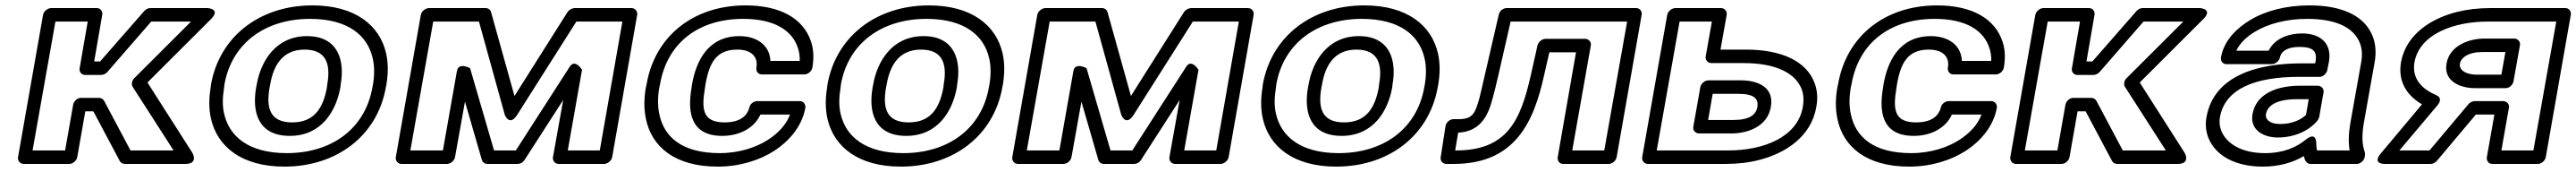

<svg xmlns="http://www.w3.org/2000/svg" viewBox="-20 -583 9574 638"><path d="M348 -220H281C266 -220 254 -206 252 -195L222 -25H101L186 -503H306L276 -330C273 -315 285 -305 296 -305H356C364 -305 374 -310 379 -316L542 -503H690L479 -293C469 -283 468 -269 473 -261L625 -25H465L367 -209C363 -216 355 -220 348 -220ZM327 -170 425 14C428 20 435 25 443 25H669C719 25 695 -16 695 -16L528 -277L764 -512C802 -550 752 -553 752 -553H538C531 -553 522 -549 516 -542L352 -355H330L360 -528C362 -539 355 -553 340 -553H170C159 -553 143 -543 140 -528L47 0C45 11 53 25 68 25H238C249 25 264 15 267 0L297 -170Z M1132 -513C1274 -513 1346 -451 1365 -367C1372 -338 1372 -305 1366 -269L1364 -259C1337 -105 1212 -15 1046 -15C904 -15 832 -77 813 -161C806 -190 807 -223 813 -259L814 -269C841 -423 966 -513 1132 -513ZM1414 -259 1416 -269C1423 -311 1423 -349 1415 -385C1391 -490 1299 -563 1141 -563C947 -563 796 -449 764 -269L763 -259C756 -217 756 -179 764 -143C788 -38 879 35 1037 35C1231 35 1382 -79 1414 -259ZM1246 -269C1262 -357 1238 -449 1121 -449C1005 -449 949 -356 934 -269L932 -259C916 -169 938 -79 1057 -79C1174 -79 1229 -170 1245 -259ZM1196 -269 1195 -259C1181 -181 1147 -129 1066 -129C984 -129 968 -181 982 -259L984 -269C997 -345 1033 -399 1112 -399C1192 -399 1210 -346 1196 -269Z M1902 -157 2122 -503H2293L2209 -25H2090L2143 -324C2143 -324 2117 -367 2097 -335L1897 -25H1816L1727 -330C1727 -330 1684 -354 1678 -319L1626 -25H1505L1590 -503H1760L1856 -157C1856 -157 1873 -112 1902 -157ZM1892 -227 1805 -538C1803 -546 1795 -553 1785 -553H1574C1563 -553 1547 -543 1544 -528L1451 0C1449 11 1457 25 1472 25H1642C1653 25 1668 15 1671 0L1708 -206L1771 11C1773 18 1781 25 1791 25H1904C1914 25 1923 20 1929 11L2073 -212L2035 0C2033 11 2041 25 2056 25H2225C2236 25 2252 15 2255 0L2348 -528C2350 -539 2342 -553 2327 -553H2115C2107 -553 2095 -547 2089 -538Z M2742 -513C2860 -513 2924 -469 2945 -406C2950 -391 2953 -374 2952 -357H2843C2841 -415 2793 -449 2728 -449C2610 -449 2567 -355 2552 -271L2550 -257C2535 -171 2544 -79 2664 -79C2726 -79 2782 -106 2806 -158H2916C2901 -118 2870 -88 2835 -65C2792 -37 2728 -15 2655 -15C2513 -15 2447 -76 2430 -161C2424 -190 2424 -222 2430 -257L2433 -271C2460 -425 2577 -513 2742 -513ZM2383 -271 2380 -257C2373 -217 2373 -179 2380 -144C2401 -38 2489 35 2647 35C2730 35 2804 11 2858 -24C2909 -57 2960 -111 2973 -183C2975 -194 2967 -208 2952 -208H2794C2783 -208 2768 -199 2765 -185C2757 -152 2729 -129 2673 -129C2592 -129 2586 -176 2600 -257L2602 -271C2616 -350 2642 -399 2720 -399C2775 -399 2798 -370 2791 -332C2789 -321 2796 -307 2811 -307H2970C2981 -307 2996 -317 2999 -332C3005 -367 3004 -400 2994 -429C2966 -513 2882 -563 2751 -563C2557 -563 2414 -449 2383 -271Z M3423 -513C3565 -513 3637 -451 3656 -367C3663 -338 3663 -305 3657 -269L3655 -259C3628 -105 3503 -15 3337 -15C3195 -15 3123 -77 3104 -161C3097 -190 3098 -223 3104 -259L3105 -269C3132 -423 3257 -513 3423 -513ZM3705 -259 3707 -269C3714 -311 3714 -349 3706 -385C3682 -490 3590 -563 3432 -563C3238 -563 3087 -449 3055 -269L3054 -259C3047 -217 3047 -179 3055 -143C3079 -38 3170 35 3328 35C3522 35 3673 -79 3705 -259ZM3537 -269C3553 -357 3529 -449 3412 -449C3296 -449 3240 -356 3225 -269L3223 -259C3207 -169 3229 -79 3348 -79C3465 -79 3520 -170 3536 -259ZM3487 -269 3486 -259C3472 -181 3438 -129 3357 -129C3275 -129 3259 -181 3273 -259L3275 -269C3288 -345 3324 -399 3403 -399C3483 -399 3501 -346 3487 -269Z M4193 -157 4413 -503H4584L4500 -25H4381L4434 -324C4434 -324 4408 -367 4388 -335L4188 -25H4107L4018 -330C4018 -330 3975 -354 3969 -319L3917 -25H3796L3881 -503H4051L4147 -157C4147 -157 4164 -112 4193 -157ZM4183 -227 4096 -538C4094 -546 4086 -553 4076 -553H3865C3854 -553 3838 -543 3835 -528L3742 0C3740 11 3748 25 3763 25H3933C3944 25 3959 15 3962 0L3999 -206L4062 11C4064 18 4072 25 4082 25H4195C4205 25 4214 20 4220 11L4364 -212L4326 0C4324 11 4332 25 4347 25H4516C4527 25 4543 15 4546 0L4639 -528C4641 -539 4633 -553 4618 -553H4406C4398 -553 4386 -547 4380 -538Z M5041 -513C5183 -513 5255 -451 5274 -367C5281 -338 5281 -305 5275 -269L5273 -259C5246 -105 5121 -15 4955 -15C4813 -15 4741 -77 4722 -161C4715 -190 4716 -223 4722 -259L4723 -269C4750 -423 4875 -513 5041 -513ZM5323 -259 5325 -269C5332 -311 5332 -349 5324 -385C5300 -490 5208 -563 5050 -563C4856 -563 4705 -449 4673 -269L4672 -259C4665 -217 4665 -179 4673 -143C4697 -38 4788 35 4946 35C5140 35 5291 -79 5323 -259ZM5155 -269C5171 -357 5147 -449 5030 -449C4914 -449 4858 -356 4843 -269L4841 -259C4825 -169 4847 -79 4966 -79C5083 -79 5138 -170 5154 -259ZM5105 -269 5104 -259C5090 -181 5056 -129 4975 -129C4893 -129 4877 -181 4891 -259L4893 -269C4906 -345 4942 -399 5021 -399C5101 -399 5119 -346 5105 -269Z M6027 -503 5942 -25H5823L5892 -414C5895 -429 5882 -439 5871 -439H5724C5710 -439 5697 -427 5694 -415L5669 -304C5631 -136 5581 -25 5391 -25H5388L5399 -91C5484 -95 5511 -158 5526 -214C5533 -238 5540 -268 5548 -302L5594 -503ZM6081 -528C6083 -539 6076 -553 6061 -553H5579C5567 -553 5553 -543 5550 -529L5498 -304C5490 -270 5484 -242 5478 -219C5462 -163 5454 -141 5400 -141H5382C5367 -141 5354 -128 5352 -115L5334 1C5332 14 5342 25 5355 25H5383C5611 25 5680 -131 5718 -302L5738 -389H5837L5769 0C5767 11 5774 25 5789 25H5959C5970 25 5985 15 5988 0Z M6403 -25H6137L6222 -503H6342L6319 -374C6316 -359 6329 -349 6340 -349H6460C6581 -349 6654 -311 6676 -251C6683 -232 6684 -210 6680 -186C6660 -74 6534 -25 6403 -25ZM6374 -399 6397 -528C6399 -539 6391 -553 6376 -553H6206C6195 -553 6179 -543 6176 -528L6083 0C6081 11 6089 25 6104 25H6394C6439 25 6481 20 6519 10C6616 -15 6711 -76 6730 -186C6736 -218 6734 -247 6724 -274C6694 -357 6599 -399 6469 -399ZM6561 -186C6574 -257 6517 -285 6449 -285H6329C6314 -285 6301 -271 6299 -260L6273 -113C6270 -98 6283 -88 6294 -88H6414C6479 -88 6549 -116 6561 -186ZM6511 -186C6506 -157 6481 -138 6423 -138H6328L6345 -235H6440C6499 -235 6516 -217 6511 -186Z M7170 -513C7288 -513 7352 -469 7373 -406C7378 -391 7381 -374 7380 -357H7271C7269 -415 7221 -449 7156 -449C7038 -449 6995 -355 6980 -271L6978 -257C6963 -171 6972 -79 7092 -79C7154 -79 7210 -106 7234 -158H7344C7329 -118 7298 -88 7263 -65C7220 -37 7156 -15 7083 -15C6941 -15 6875 -76 6858 -161C6852 -190 6852 -222 6858 -257L6861 -271C6888 -425 7005 -513 7170 -513ZM6811 -271 6808 -257C6801 -217 6801 -179 6808 -144C6829 -38 6917 35 7075 35C7158 35 7232 11 7286 -24C7337 -57 7388 -111 7401 -183C7403 -194 7395 -208 7380 -208H7222C7211 -208 7196 -199 7193 -185C7185 -152 7157 -129 7101 -129C7020 -129 7014 -176 7028 -257L7030 -271C7044 -350 7070 -399 7148 -399C7203 -399 7226 -370 7219 -332C7217 -321 7224 -307 7239 -307H7398C7409 -307 7424 -317 7427 -332C7433 -367 7432 -400 7422 -429C7394 -513 7310 -563 7179 -563C6985 -563 6842 -449 6811 -271Z M7752 -220H7685C7670 -220 7658 -206 7656 -195L7626 -25H7505L7590 -503H7710L7680 -330C7677 -315 7689 -305 7700 -305H7760C7768 -305 7778 -310 7783 -316L7946 -503H8094L7883 -293C7873 -283 7872 -269 7877 -261L8029 -25H7869L7771 -209C7767 -216 7759 -220 7752 -220ZM7731 -170 7829 14C7832 20 7839 25 7847 25H8073C8123 25 8099 -16 8099 -16L7932 -277L8168 -512C8206 -550 8156 -553 8156 -553H7942C7935 -553 7926 -549 7920 -542L7756 -355H7734L7764 -528C7766 -539 7759 -553 7744 -553H7574C7563 -553 7547 -543 7544 -528L7451 0C7449 11 7457 25 7472 25H7642C7653 25 7668 15 7671 0L7701 -170Z M8715 -128C8708 -89 8707 -55 8712 -25H8591C8589 -33 8588 -41 8588 -51C8588 -51 8590 -98 8549 -65C8515 -37 8466 -15 8398 -15C8307 -15 8254 -52 8235 -98C8229 -114 8227 -130 8230 -148C8249 -255 8363 -298 8524 -298H8600C8615 -298 8627 -312 8629 -323L8635 -353C8647 -418 8608 -459 8535 -459C8485 -459 8433 -440 8411 -395H8291C8305 -425 8332 -449 8363 -467C8409 -494 8475 -513 8554 -513C8667 -513 8730 -478 8751 -421C8758 -402 8760 -379 8755 -352ZM8567 25H8739C8750 25 8765 15 8768 0L8769 -8C8770 -12 8769 -16 8768 -20C8758 -48 8757 -81 8765 -128L8805 -352C8811 -386 8809 -418 8799 -445C8770 -524 8685 -563 8563 -563C8476 -563 8400 -543 8343 -509C8296 -481 8245 -435 8234 -370C8232 -359 8239 -345 8254 -345H8423C8434 -345 8450 -355 8453 -370C8457 -391 8478 -409 8526 -409C8580 -409 8592 -390 8585 -353L8584 -348H8533C8373 -348 8207 -304 8180 -148C8175 -121 8178 -95 8187 -72C8213 -7 8285 35 8389 35C8450 35 8501 20 8542 -4C8545 9 8550 25 8567 25ZM8351 -159C8341 -101 8392 -73 8445 -73C8506 -73 8560 -97 8592 -135C8595 -139 8598 -145 8599 -149L8615 -240C8618 -255 8605 -265 8594 -265H8525C8452 -265 8365 -241 8351 -159ZM8401 -159C8407 -194 8444 -215 8516 -215H8560L8550 -157C8532 -139 8498 -123 8454 -123C8413 -123 8398 -142 8401 -159Z M9225 -503H9480L9395 -25H9276L9304 -183C9307 -198 9294 -208 9283 -208H9177C9169 -208 9159 -203 9154 -197L9009 -25H8897L9039 -193C9043 -198 9059 -219 9034 -230C8978 -254 8943 -293 8953 -352C8972 -457 9100 -503 9225 -503ZM8981 -196 8828 -14C8794 26 8842 25 8842 25H9013C9021 25 9030 21 9036 14L9181 -158H9250L9222 0C9220 11 9227 25 9242 25H9412C9423 25 9438 15 9441 0L9534 -528C9536 -539 9529 -553 9514 -553H9234C9190 -553 9149 -548 9112 -539C9019 -516 8922 -458 8903 -352C8890 -277 8929 -226 8981 -196ZM9072 -347C9061 -282 9122 -256 9178 -256H9292C9307 -256 9319 -270 9321 -281L9345 -415C9348 -430 9335 -440 9324 -440H9214C9155 -440 9084 -414 9072 -347ZM9122 -347C9126 -369 9153 -390 9205 -390H9291L9276 -306H9187C9138 -306 9118 -327 9122 -347Z"/></svg>

Font: Asimov
Style: XWidOuIt
Weight: 500
Designer: Google
Version: Version 2.000980; 2014